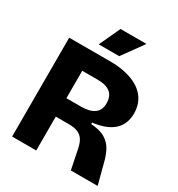

<svg xmlns="http://www.w3.org/2000/svg" viewBox="-198 -981 1031 1110"><g transform="rotate(30 318.0 -426.0)"><path d="M49 0V-660H325Q372 -660 413 -652Q454 -644 487 -629Q520 -614 544 -590.5Q568 -567 580.5 -536Q593 -505 593 -466Q593 -434 582.5 -406Q572 -378 549.5 -356.5Q527 -335 492 -321Q457 -307 409 -301V-291Q471 -287 505 -265.5Q539 -244 556.5 -211Q574 -178 584 -137L620 0H441L415 -128Q408 -164 394.5 -185Q381 -206 358 -216Q335 -226 297 -226H210V0ZM210 -349H309Q365 -349 395.5 -371Q426 -393 426 -438Q426 -486 398 -509Q370 -532 313 -532H210ZM353 -712H216L281 -852H454Z"/></g></svg>

Font: Bricolage Grotesque 72pt ExtraBold
Style: Regular
Weight: 800
Designer: Mathieu Triay
Foundry: Atelier Triay
Version: Version 1.001;gftools[0.9.33.dev8+g029e19f]